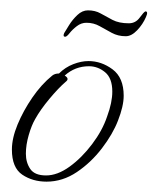

<svg xmlns="http://www.w3.org/2000/svg" viewBox="-20 -347 304 371"><path d="M70 4Q43 4 23 -9.5Q3 -23 3 -58Q3 -80 14 -106.5Q25 -133 42.5 -158.5Q60 -184 81 -201Q86 -205 94 -205Q106 -217 121.5 -223Q137 -229 151 -229Q176 -229 197.5 -213Q219 -197 219 -162Q219 -142 208 -114Q198 -88 177 -60.5Q156 -33 128.5 -14.5Q101 4 70 4ZM69 -8Q91 -8 114.5 -25Q138 -42 158 -68.5Q178 -95 187 -122Q197 -149 197 -170Q197 -196 183 -207.5Q169 -219 152 -219Q125 -219 105 -201Q115 -195 107 -189Q93 -177 75.5 -156Q58 -135 48 -117Q41 -105 35.5 -86Q30 -67 30 -50Q30 -33 38.5 -20.5Q47 -8 69 -8ZM106 -276Q101 -276 104 -283Q107 -288 113.5 -298.5Q120 -309 129.5 -318Q139 -327 150 -327Q164 -327 174.5 -321Q185 -315 197.5 -308.5Q210 -302 229 -302Q242 -302 250 -313Q258 -324 261 -325Q267 -325 262 -314Q256 -300 245 -288.5Q234 -277 223 -277Q208 -277 196 -283.5Q184 -290 172.5 -296.5Q161 -303 147 -303Q137 -303 128.5 -296.5Q120 -290 114.5 -283Q109 -276 106 -276Z"/></svg>

Font: Waterfall
Style: Regular
Weight: 400
Designer: Robert E. Leuschke
Foundry: Robert E. Leuschke
Version: Version 1.010; ttfautohint (v1.8.3)